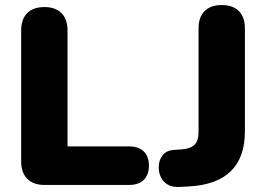

<svg xmlns="http://www.w3.org/2000/svg" viewBox="-20 -734 1055 762"><path d="M157 0Q112 0 88 -24.5Q64 -49 64 -93V-613Q64 -658 88 -682Q112 -706 156 -706Q200 -706 224 -682Q248 -658 248 -613V-153H492Q530 -153 550.5 -133Q571 -113 571 -77Q571 -40 550.5 -20Q530 0 492 0ZM693 8Q653 10 631.5 -12.5Q610 -35 610 -70Q610 -98 625 -117.5Q640 -137 670 -139L698 -141Q735 -143 751.5 -159Q768 -175 768 -210V-621Q768 -666 792 -690Q816 -714 860 -714Q904 -714 928 -690Q952 -666 952 -621V-213Q952 -6 729 6Z"/></svg>

Font: Chiron GoRound TC H
Style: Regular
Weight: 900
Designer: Ryoko NISHIZUKA 西塚涼子 (kana, bopomofo & ideographs); Paul D. Hunt (Latin, Greek & Cyrillic); Sandoll Communications 산돌커뮤니
Foundry: Adobe
Version: Version 1.000;hotconv 1.1.1;makeotfexe 2.6.0